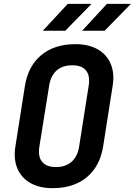

<svg xmlns="http://www.w3.org/2000/svg" viewBox="-20 -970 702 1000"><path d="M254 10Q185 10 138 -17Q91 -44 70.5 -92.5Q50 -141 60 -206L110 -524Q127 -627 195.5 -683.5Q264 -740 373 -740Q442 -740 489 -713Q536 -686 556.5 -637.5Q577 -589 567 -525L517 -206Q500 -103 431.5 -46.5Q363 10 254 10ZM272 -100Q322 -100 353 -127.5Q384 -155 392 -206L442 -524Q450 -575 428.5 -602.5Q407 -630 356 -630Q305 -630 274.5 -602.5Q244 -575 236 -524L185 -206Q177 -155 199 -127.5Q221 -100 272 -100ZM408 -810 537 -950H662L525 -810ZM203 -810 333 -950H457L320 -810Z"/></svg>

Font: JetBrains Mono NL
Style: Bold Italic
Weight: 700
Italic angle: -9°
Designer: Philipp Nurullin, Konstantin Bulenkov
Foundry: JetBrains
Version: Version 2.304; ttfautohint (v1.8.4.7-5d5b)